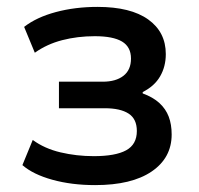

<svg xmlns="http://www.w3.org/2000/svg" viewBox="-20 -528 578 557"><path d="M256 9Q188 9 132 -6.5Q76 -22 45 -49L75 -122Q109 -97 155.5 -86Q202 -75 252 -75Q315 -75 346 -92Q377 -109 377 -148Q377 -183 353 -198.5Q329 -214 284 -214H151V-291H278Q316 -291 338 -308Q360 -325 360 -358Q360 -392 334 -407.5Q308 -423 255 -423Q205 -423 160.5 -411.5Q116 -400 81 -375L50 -450Q86 -478 142 -493Q198 -508 263 -508Q359 -508 410 -471.5Q461 -435 461 -371Q461 -335 444.5 -306.5Q428 -278 394 -261V-257Q424 -246 442.5 -229Q461 -212 469.5 -189.5Q478 -167 478 -138Q478 -70 420 -30.5Q362 9 256 9Z"/></svg>

Font: Nunito Sans 7pt SemiCondensed SemiBold
Style: Regular
Weight: 600
Width: 4
Designer: Vernon Adams
Foundry: Vernon Adams
Version: Version 3.101;gftools[0.9.27]